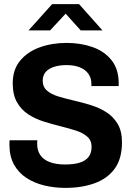

<svg xmlns="http://www.w3.org/2000/svg" viewBox="-20 -905 640 935"><path d="M298 10Q244 10 195 -2Q146 -14 108 -39Q70 -64 48 -104Q26 -144 26 -200Q26 -206 26 -211.5Q26 -217 27 -222H162Q161 -217 161 -213Q161 -209 161 -204Q161 -172 176.5 -149.5Q192 -127 222.5 -115.5Q253 -104 297 -104Q340 -104 368.5 -113Q397 -122 411.5 -141Q426 -160 426 -190Q426 -221 405 -239.5Q384 -258 350 -269Q316 -280 275.5 -290Q235 -300 193.5 -313Q152 -326 118 -348Q84 -370 63 -406.5Q42 -443 42 -499Q42 -566 78 -609.5Q114 -653 173.5 -674.5Q233 -696 304 -696Q374 -696 431.5 -675.5Q489 -655 523.5 -611.5Q558 -568 558 -499V-486H425V-498Q425 -525 410.5 -545.5Q396 -566 369 -577Q342 -588 304 -588Q269 -588 243 -579.5Q217 -571 202.5 -554.5Q188 -538 188 -512Q188 -482 208.5 -464Q229 -446 263.5 -435.5Q298 -425 339 -415.5Q380 -406 421 -393.5Q462 -381 496.5 -359.5Q531 -338 552.5 -302.5Q574 -267 574 -212Q574 -132 538.5 -83.5Q503 -35 440.5 -12.5Q378 10 298 10ZM119 -757 234 -885H365L479 -757H373L283 -857H317L224 -757Z"/></svg>

Font: Chivo Mono SemiBold
Style: Regular
Weight: 600
Monospace: yes
Designer: Hector Gatti
Foundry: Omnibus-Type
Version: Version 1.008